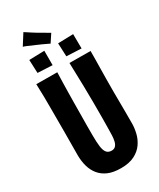

<svg xmlns="http://www.w3.org/2000/svg" viewBox="-251 -1089 976 1177"><g transform="rotate(-30 237.0 -501.0)"><path d="M237 10Q183 10 147 -5.5Q111 -21 88.5 -48.5Q66 -76 55.5 -113Q45 -150 45 -193Q45 -228 45.5 -270.5Q46 -313 46 -355.5Q46 -398 46 -432Q46 -477 46 -520Q46 -563 45.5 -606.5Q45 -650 43 -696L191 -695Q190 -662 189 -625.5Q188 -589 187.5 -553Q187 -517 186.5 -484.5Q186 -452 186 -426Q186 -397 185.5 -372Q185 -347 185 -325Q185 -303 185 -285Q185 -267 185 -252Q185 -204 189 -173Q193 -142 205 -127Q217 -112 240 -112Q258 -112 268 -122.5Q278 -133 282.5 -151Q287 -169 288 -192Q289 -215 289 -239Q289 -249 289.5 -269Q290 -289 290 -326Q290 -363 290 -424Q290 -488 288.5 -540.5Q287 -593 286 -634.5Q285 -676 284 -707L433 -706Q433 -673 432.5 -642.5Q432 -612 431.5 -580Q431 -548 430.5 -510Q430 -472 430 -422Q431 -337 431 -277.5Q431 -218 431 -195Q431 -163 422.5 -127Q414 -91 392.5 -60Q371 -29 333 -9.5Q295 10 237 10ZM243 -867Q245 -867 231 -873.5Q217 -880 198 -889Q179 -898 164 -904Q149 -910 136.5 -915.5Q124 -921 112 -926.5Q100 -932 86 -936L134 -1012Q143 -1007 153 -1000Q163 -993 175 -985.5Q187 -978 203 -968Q221 -958 234 -950Q247 -942 258.5 -935.5Q270 -929 280 -923ZM84 -752 80 -846 188 -849V-747ZM288 -752 284 -846 392 -849 393 -747Z"/></g></svg>

Font: Truculenta Black
Style: Regular
Weight: 900
Version: Version 1.002